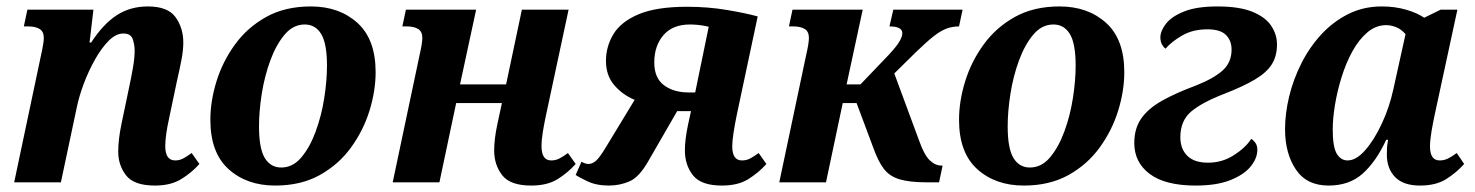

<svg xmlns="http://www.w3.org/2000/svg" viewBox="-20 -566 4580 596"><path d="M461 10Q396 10 371.5 -21.5Q347 -53 347 -95Q347 -133 357 -181L380 -291Q388 -328 393 -357.5Q398 -387 398 -409Q398 -427 392 -444.5Q386 -462 363 -462Q340 -462 317.5 -439.5Q295 -417 275 -381.5Q255 -346 240 -306Q225 -266 218 -231L169 0H24L107 -393Q116 -433 116 -448Q116 -468 103 -476Q90 -484 68 -484H54L65 -536H270L258 -434H263Q300 -491 342 -518.5Q384 -546 439 -546Q501 -546 525 -512.5Q549 -479 549 -434Q549 -411 543.5 -381.5Q538 -352 530 -318L505 -199Q493 -145 493 -112Q493 -68 524 -68Q537 -68 548.5 -74Q560 -80 575 -91L599 -57Q575 -30 542.5 -10Q510 10 461 10Z M834 10Q746 10 689.5 -41Q633 -92 633 -194Q633 -252 652 -313.5Q671 -375 709.5 -428Q748 -481 806.5 -513.5Q865 -546 945 -546Q1033 -546 1089.5 -495Q1146 -444 1146 -342Q1146 -284 1127 -222.5Q1108 -161 1069.5 -108Q1031 -55 972.5 -22.5Q914 10 834 10ZM853 -46Q889 -46 915.5 -77.5Q942 -109 960 -158Q978 -207 986.5 -261.5Q995 -316 995 -362Q995 -431 977 -460.5Q959 -490 926 -490Q890 -490 863.5 -458.5Q837 -427 819 -378Q801 -329 792.5 -274.5Q784 -220 784 -174Q784 -105 802 -75.5Q820 -46 853 -46Z M1629 10Q1564 10 1539 -22Q1514 -54 1514 -99Q1514 -135 1524 -181L1538 -246H1396L1344 0H1199L1282 -393Q1291 -432 1291 -448Q1291 -468 1278 -476Q1265 -484 1243 -484H1229L1240 -536H1458L1408 -304H1551L1600 -536H1745L1675 -209Q1669 -181 1665 -156.5Q1661 -132 1661 -112Q1661 -68 1691 -68Q1705 -68 1716.5 -74Q1728 -80 1743 -91L1767 -57Q1743 -30 1711 -10Q1679 10 1629 10Z M1870 10Q1831 10 1803 -3.5Q1775 -17 1767 -23L1785 -64Q1797 -57 1807 -57Q1818 -57 1829.5 -66.5Q1841 -76 1862 -111L1950 -256Q1912 -272 1886.5 -302Q1861 -332 1861 -377Q1861 -422 1884.5 -460.5Q1908 -499 1963 -522Q2018 -545 2113 -545Q2178 -545 2237 -535Q2296 -525 2332 -515L2267 -209Q2261 -180 2257 -154Q2253 -128 2253 -112Q2253 -68 2283 -68Q2297 -68 2308.5 -74Q2320 -80 2335 -91L2359 -57Q2335 -30 2303 -10Q2271 10 2221 10Q2156 10 2131 -22Q2106 -54 2106 -99Q2106 -133 2116 -180L2125 -221H2082L1992 -65Q1964 -16 1934 -3Q1904 10 1870 10ZM2118 -279H2138L2180 -483Q2163 -487 2148.5 -488.5Q2134 -490 2122 -490Q2068 -490 2039.5 -457Q2011 -424 2011 -372Q2011 -324 2041 -301.5Q2071 -279 2118 -279Z M2399 0 2482 -393Q2491 -432 2491 -448Q2491 -468 2478 -476Q2465 -484 2443 -484H2429L2440 -536H2658L2608 -304H2651L2740 -397Q2764 -423 2772.5 -438Q2781 -453 2781 -463Q2781 -484 2741 -484L2753 -536H2968L2957 -484Q2936 -484 2917.5 -477Q2899 -470 2877 -452.5Q2855 -435 2823 -404L2756 -338L2834 -127Q2849 -85 2866 -68.5Q2883 -52 2903 -52H2906L2895 0H2858Q2803 0 2772 -9.5Q2741 -19 2723.5 -42Q2706 -65 2691 -107L2639 -246H2596L2544 0Z M3158 10Q3070 10 3013.5 -41Q2957 -92 2957 -194Q2957 -252 2976 -313.5Q2995 -375 3033.5 -428Q3072 -481 3130.5 -513.5Q3189 -546 3269 -546Q3357 -546 3413.5 -495Q3470 -444 3470 -342Q3470 -284 3451 -222.5Q3432 -161 3393.5 -108Q3355 -55 3296.5 -22.5Q3238 10 3158 10ZM3177 -46Q3213 -46 3239.5 -77.5Q3266 -109 3284 -158Q3302 -207 3310.5 -261.5Q3319 -316 3319 -362Q3319 -431 3301 -460.5Q3283 -490 3250 -490Q3214 -490 3187.5 -458.5Q3161 -427 3143 -378Q3125 -329 3116.5 -274.5Q3108 -220 3108 -174Q3108 -105 3126 -75.5Q3144 -46 3177 -46Z M3692 10Q3597 10 3549 -26Q3501 -62 3501 -122Q3501 -167 3522.5 -198Q3544 -229 3586.5 -253Q3629 -277 3691 -300Q3747 -322 3775 -347Q3803 -372 3803 -412Q3803 -440 3785.5 -457.5Q3768 -475 3728 -475Q3683 -475 3650 -456Q3617 -437 3598 -415Q3592 -419 3587 -428Q3582 -437 3582 -450Q3582 -470 3599.5 -492.5Q3617 -515 3656 -530.5Q3695 -546 3759 -546Q3827 -546 3867.5 -529.5Q3908 -513 3926 -486Q3944 -459 3944 -428Q3944 -392 3928 -366.5Q3912 -341 3876 -319.5Q3840 -298 3781 -275Q3713 -249 3678.5 -220.5Q3644 -192 3644 -140Q3644 -104 3665.5 -82.5Q3687 -61 3730 -61Q3774 -61 3810.5 -84.5Q3847 -108 3864 -135Q3871 -131 3877 -122.5Q3883 -114 3883 -101Q3883 -75 3862.5 -49.5Q3842 -24 3799.5 -7Q3757 10 3692 10Z M4104 10Q4036 10 4002.5 -40Q3969 -90 3969 -165Q3969 -213 3981.5 -265.5Q3994 -318 4019 -368Q4044 -418 4080.5 -458Q4117 -498 4164.5 -522Q4212 -546 4269 -546Q4310 -546 4344.5 -536Q4379 -526 4401 -511L4452 -536H4504L4434 -212Q4428 -184 4423.5 -157.5Q4419 -131 4419 -111Q4419 -68 4449 -68Q4463 -68 4475 -74Q4487 -80 4502 -91L4525 -57Q4502 -31 4470 -10.5Q4438 10 4388 10Q4336 10 4310.5 -16.5Q4285 -43 4285 -86Q4285 -97 4285.5 -107Q4286 -117 4289 -132H4283Q4252 -65 4210.5 -27.5Q4169 10 4104 10ZM4163 -68Q4190 -68 4218 -100Q4246 -132 4269.5 -182.5Q4293 -233 4305 -288L4343 -460Q4329 -476 4313 -482Q4297 -488 4283 -488Q4251 -488 4224.5 -465.5Q4198 -443 4178 -406.5Q4158 -370 4144.5 -326.5Q4131 -283 4124 -240.5Q4117 -198 4117 -164Q4117 -110 4129.5 -89Q4142 -68 4163 -68Z"/></svg>

Font: Noto Serif SemiCondensed
Style: Bold Italic
Weight: 700
Width: 4
Italic angle: -12°
Designer: Monotype Design Team
Foundry: Monotype Imaging Inc.
Version: Version 2.014